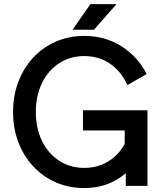

<svg xmlns="http://www.w3.org/2000/svg" viewBox="-20 -909 803 939"><path d="M385.7 -369.6H701.2V0H595.2V-62Q555.2 -27.3 504.4 -8.3Q453.6 10.7 392.1 10.7Q317.4 10.7 253.9 -16.8Q190.4 -44.4 143.3 -94.5Q96.2 -144.5 70.1 -212.6Q43.9 -280.8 43.9 -361.3Q43.9 -441.9 70.1 -510Q96.2 -578.1 143.3 -628.2Q190.4 -678.2 253.9 -705.8Q317.4 -733.4 392.1 -733.4Q493.7 -733.4 573.7 -682.9Q653.8 -632.3 697.3 -546.9L602.5 -492.7Q574.2 -558.6 519.3 -596.7Q464.4 -634.8 392.1 -634.8Q323.2 -634.8 269.8 -600.1Q216.3 -565.4 185.8 -503.7Q155.3 -441.9 155.3 -361.3Q155.3 -280.8 185.8 -219Q216.3 -157.2 269.8 -122.6Q323.2 -87.9 392.1 -87.9Q457 -87.9 508.3 -118.9Q559.6 -149.9 589.8 -204.6V-271H385.7ZM439.5 -763.7H335L421.9 -888.7H549.8Z"/></svg>

Font: Giphurs Medium
Style: Regular
Weight: 500
Version: Version 0.920; ttfautohint (v1.8.4.7-5d5b)